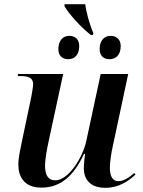

<svg xmlns="http://www.w3.org/2000/svg" viewBox="-20 -891 688 921"><path d="M416 -723H425L428 -732C409 -775 393 -835 389 -871H290L289 -862C309 -826 367 -761 416 -723ZM308 -607C333 -607 360 -623 360 -670C360 -703 340 -719 312 -719C280 -719 260 -694 260 -656C260 -623 279 -607 308 -607ZM506 -607C531 -607 559 -623 559 -670C559 -703 538 -719 510 -719C478 -719 458 -694 458 -656C458 -623 477 -607 506 -607ZM485 10C550 10 598 -23 630 -54L624 -61C599 -39 573 -22 548 -22C521 -22 507 -44 507 -87C507 -111 514 -160 520 -185L595 -536H463L394 -215C376 -131 306 -26 246 -26C209 -26 196 -53 196 -98C196 -124 205 -176 213 -212L283 -536H67L65 -526H79C117 -526 139 -518 139 -486C139 -475 134 -450 130 -426L85 -212C78 -178 68 -135 68 -102C68 -43 96 9 179 9C273 9 335 -50 383 -153H388C385 -135 382 -98 382 -84C382 -33 411 10 485 10Z"/></svg>

Font: Noto Serif Display SemiBold
Style: Italic
Weight: 600
Italic angle: -12°
Designer: Monotype Design Team
Foundry: Monotype Imaging Inc.
Version: Version 2.009